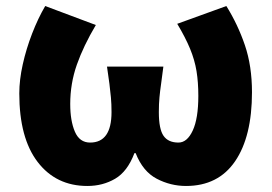

<svg xmlns="http://www.w3.org/2000/svg" viewBox="-20 -603 901 637"><path d="M270 14Q166 14 105 -65.5Q44 -145 44 -293Q44 -338 55.5 -389.5Q67 -441 86.5 -491.5Q106 -542 130 -583L298 -520Q257 -451 235 -388.5Q213 -326 213 -258Q213 -202 228.5 -166Q244 -130 279 -130Q350 -130 350 -231Q350 -258 348 -279.5Q346 -301 343 -325Q340 -349 335 -382H522Q518 -349 514.5 -325Q511 -301 509 -279.5Q507 -258 507 -231Q507 -175 522.5 -152.5Q538 -130 572 -130Q601 -130 619.5 -170Q638 -210 638 -285Q638 -330 632 -367Q626 -404 610.5 -441.5Q595 -479 568 -524L731 -583Q769 -522 792.5 -453Q816 -384 816 -297Q816 -150 760 -68Q704 14 597 14Q546 14 500 -10Q454 -34 430 -95H426Q403 -34 362 -10Q321 14 270 14Z"/></svg>

Font: Source Han Sans TC Heavy
Style: Regular
Weight: 900
Designer: Ryoko NISHIZUKA Ë•øÂ°öÊ∂ºÂ≠ê (kana, bopomofo & ideographs); Paul D. Hunt (Latin, Greek & Cyrillic); Sandoll Communicatio
Foundry: Adobe
Version: Version 2.004;hotconv 1.0.118;makeotfexe 2.5.65603